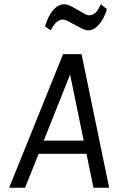

<svg xmlns="http://www.w3.org/2000/svg" viewBox="-20 -884 557 904"><path d="M23 0 277 -629H364L494 0H420L387 -160H162L98 0ZM186 -222H374L310 -533ZM219 -741 192 -760Q208.5 -813 231.8 -838.5Q255 -864 282.5 -864Q294 -864 306.5 -858.5Q319 -853 345 -838Q369.5 -823.5 380.2 -817.8Q391 -812 401 -812Q415.5 -812 428.8 -823.5Q442 -835 454.5 -864L483.5 -841Q474 -809.5 459.8 -787Q445.5 -764.5 429 -752.8Q412.5 -741 395.5 -741Q384 -741 370.2 -747.5Q356.5 -754 327 -770Q302.5 -783.5 293.2 -787.8Q284 -792 275.5 -792Q261.5 -792 247.8 -781.2Q234 -770.5 219 -741Z"/></svg>

Font: Karla
Style: Italic
Weight: 400
Italic angle: -8°
Designer: Jonathan Pinhorn
Version: Version 2.004;gftools[0.9.33]